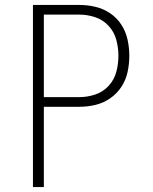

<svg xmlns="http://www.w3.org/2000/svg" viewBox="-20 -755 616 775"><path d="M113 0H157V-324H301Q333 -324 365 -331.5Q397 -339 424.5 -358Q452 -377 470 -404.5Q488 -432 495 -464.5Q502 -497 502 -530Q502 -562 495 -594.5Q488 -627 470 -655Q452 -683 424.5 -701.5Q397 -720 365 -727.5Q333 -735 301 -735H113ZM157 -363V-696H301Q333 -696 364.5 -685.5Q396 -675 418.5 -650.5Q441 -626 449.5 -594Q458 -562 458 -530Q458 -497 449.5 -465Q441 -433 418.5 -408.5Q396 -384 364.5 -373.5Q333 -363 301 -363Z"/></svg>

Font: Iosevka Sparkle Extralight
Style: Regular
Weight: 200
Designer: Belleve Invis
Foundry: Belleve Invis
Version: Version 4.5.0; ttfautohint (v1.8.3)